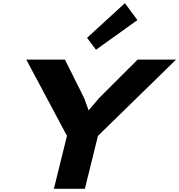

<svg xmlns="http://www.w3.org/2000/svg" viewBox="-20 -1184 1124 1204"><path d="M842.8 -810.1H1084L594.2 -332L512.2 0H317.9L399.9 -332L145 -810.1H387.2L507.8 -568.8L535.2 -493.2H537.1L601.1 -568.8ZM763.2 -1164.1 841.8 -1058.1 582 -872.1 525.9 -946.8Z"/></svg>

Font: Sinkin Sans 800 Black Italic
Style: Regular
Weight: 900
Italic angle: -112°
Designer: Keith Bates
Foundry: K-Type
Version: Sinkin Sans (version 1.0)  by Keith Bates   •   © 2014   www